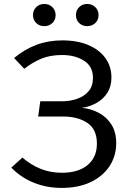

<svg xmlns="http://www.w3.org/2000/svg" viewBox="-20 -917 655 949"><path d="M287.7 -717.4Q362.6 -717.4 417.2 -694.1Q471.8 -670.8 501.3 -629.5Q530.8 -588.2 530.8 -533.8Q530.8 -490.3 510.8 -458.7Q490.8 -427.2 457.7 -408.5Q424.6 -389.7 384.6 -384.1Q428.7 -380 467.4 -359.7Q506.2 -339.5 530.3 -302.1Q554.4 -264.6 554.4 -209.7Q554.4 -146.7 521.8 -96.4Q489.2 -46.2 428.7 -17.2Q368.2 11.8 284.6 11.8Q209.7 11.8 145.9 -14.4Q82.1 -40.5 35.9 -88.7L90.8 -137.9Q132.3 -102.1 180.5 -82.6Q228.7 -63.1 285.6 -63.1Q368.2 -63.1 413.6 -101.8Q459 -140.5 459 -206.7Q459 -277.9 411.8 -309.5Q364.6 -341 293.8 -341H168.7L179 -416.4H286.7Q326.2 -416.4 361 -428.5Q395.9 -440.5 417.7 -465.9Q439.5 -491.3 439.5 -532.3Q439.5 -588.7 395.4 -616.9Q351.3 -645.1 286.7 -645.1Q227.7 -645.1 183.6 -626.7Q139.5 -608.2 100 -576.9L49.7 -630.3Q102.1 -673.8 160.8 -695.6Q219.5 -717.4 287.7 -717.4ZM199.5 -787.7Q174.9 -787.7 159 -803.1Q143.1 -818.5 143.1 -842.1Q143.1 -866.2 159 -881.8Q174.9 -897.4 199.5 -897.4Q222.6 -897.4 238.7 -881.8Q254.9 -866.2 254.9 -842.1Q254.9 -818.5 238.7 -803.1Q222.6 -787.7 199.5 -787.7ZM410.8 -787.7Q387.2 -787.7 371.3 -803.1Q355.4 -818.5 355.4 -842.1Q355.4 -866.2 371.3 -881.8Q387.2 -897.4 410.8 -897.4Q434.9 -897.4 451 -881.8Q467.2 -866.2 467.2 -842.1Q467.2 -818.5 451 -803.1Q434.9 -787.7 410.8 -787.7Z"/></svg>

Font: FiraCode Nerd Font Mono
Style: Regular
Weight: 400
Monospace: yes
Designer: Carrois Corporate, Edenspiekermann AG, Nikita Prokopov
Foundry: Carrois Corporate, Edenspiekermann AG, Nikita Prokopov
Version: Version 6.002;Nerd Fonts 3.4.0